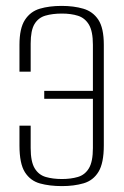

<svg xmlns="http://www.w3.org/2000/svg" viewBox="-20 -619 419 651"><path d="M190 12Q148 12 115.5 3Q83 -6 64.5 -35Q46 -64 46 -126V-193H84V-117Q84 -71 97.5 -48.5Q111 -26 135 -19Q159 -12 190 -12Q220 -12 244 -19Q268 -26 281.5 -48.5Q295 -71 295 -117V-284H130V-311H295V-467Q295 -513 281.5 -535.5Q268 -558 244.5 -565.5Q221 -573 190 -573Q158 -573 134 -566Q110 -559 97 -537.5Q84 -516 84 -471V-376H46V-467Q46 -523 64.5 -551.5Q83 -580 115 -589.5Q147 -599 189 -599Q230 -599 262.5 -589.5Q295 -580 313.5 -552Q332 -524 332 -467V-126Q332 -66 314 -36.5Q296 -7 263.5 2.5Q231 12 190 12Z"/></svg>

Font: Alumni Sans ExtraLight
Style: Regular
Weight: 250
Version: Version 1.018